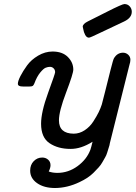

<svg xmlns="http://www.w3.org/2000/svg" viewBox="-20 -734 675 954"><path d="M68.8 -317.9Q68.8 -331.1 81.5 -356Q94.2 -380.9 114.5 -408.9Q134.8 -437 169.4 -457.5Q204.1 -478 241.2 -478Q290 -478 317.1 -450.9Q344.2 -423.8 344.2 -388.2Q344.2 -368.2 308.6 -274.7Q272.9 -181.2 272.9 -136.2Q272.9 -70.3 346.2 -69.8Q375 -69.8 400.9 -86.9Q426.8 -104 443.8 -130.6Q460.9 -157.2 470.5 -177Q480 -196.8 485.8 -214.8Q488.8 -223.6 502.4 -279.3Q516.1 -335 529.1 -386Q542 -437 545.9 -443.8Q562 -471.7 590.8 -472.2Q606 -472.2 616.9 -462.2Q627.9 -452.1 627.9 -437Q627.9 -425.8 623 -411.1L525.9 -22.9L523.9 -12.2Q521 -2.4 519 3.7Q517.1 9.8 512.9 23.4Q508.8 37.1 502.9 47.1Q497.1 57.1 489 71.5Q481 85.9 470 97.9Q459 109.9 445.6 123.5Q432.1 137.2 414.1 149.2Q396 161.1 375 170.9Q314.9 199.7 253.9 200.2Q198.7 200.2 164.3 176Q129.9 151.9 129.9 113.8Q129.9 85 147.5 66.9Q165 48.8 189.9 48.8Q207 48.8 219 59.3Q231 69.8 231 86.9Q231 100.1 222.2 118.2Q241.2 125 265.1 125Q319.3 125 365.2 91.6Q411.1 58.1 429.2 9.8Q433.1 -1.5 439.9 -29.8Q382.8 6.3 330.1 5.9Q268.1 5.9 226.1 -22.5Q184.1 -50.8 184.1 -119.1Q184.1 -177.2 219 -272.7Q253.9 -368.2 253.9 -375Q253.9 -387.2 246.3 -394.5Q238.8 -401.9 228 -401.9Q218.3 -401.9 207 -397.5Q195.8 -393.1 179.4 -373Q163.1 -353 150.9 -319.8Q147 -310.1 142.6 -307.1Q138.2 -304.2 127 -304.2H94.2Q68.8 -303.7 68.8 -317.9ZM391.1 -601.1Q391.1 -615.2 417 -627.9Q458 -647.9 512.2 -675.8Q587.4 -713.9 598.1 -713.9Q614.3 -713.9 624.5 -702.4Q634.8 -690.9 634.8 -675.8Q634.8 -645 596.2 -627Q536.1 -599.1 473.1 -568.8Q428.2 -546.9 421.9 -546.9Q410.6 -546.9 403.3 -560.5Q396 -574.2 394 -587.9Z"/></svg>

Font: CMU Concrete
Style: BoldItalic
Weight: 700
Italic angle: -14.04°
Version: Version 0.7.0